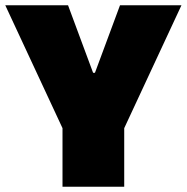

<svg xmlns="http://www.w3.org/2000/svg" viewBox="-23 -708 708 728"><path d="M214 0V-222L-3 -688H235L330 -432H337L432 -688H665L448 -222V0Z"/></svg>

Font: Saira Thin Black
Style: Regular
Weight: 900
Version: Version 1.101